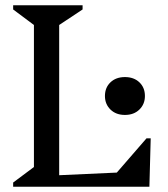

<svg xmlns="http://www.w3.org/2000/svg" viewBox="-20 -710 638 730"><path d="M455 -273Q421 -273 400 -293.5Q379 -314 379 -345Q379 -377 400 -397Q421 -417 455 -417Q489 -417 510 -397Q531 -377 531 -345Q531 -314 510 -293.5Q489 -273 455 -273ZM30 0V-16L109 -75V-615L30 -674V-690H294V-674L205 -615V0ZM187 0V-43L538 -59V0ZM413 0V-41L537 -184H553L548 0Z"/></svg>

Font: Platypi Light
Style: Regular
Weight: 300
Designer: David Sargent
Foundry: Bolt Cutter Type
Version: Version 1.200